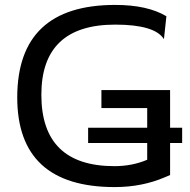

<svg xmlns="http://www.w3.org/2000/svg" viewBox="-20 -748 770 780"><path d="M392 -382V-309H578V-229H338V-167H578V-99Q517 -73 445 -73Q148 -73 148 -363Q148 -648 448 -648Q609 -648 646 -589L656 -682Q579 -728 448 -728Q51 -728 50 -353Q50 12 446 12Q557 12 650 -28L671 -37V-167H720V-229H671V-382Z"/></svg>

Font: Sawarabi Gothic
Style: Regular
Weight: 400
Designer: mshio (mshio@users.sourceforge.jp)
Version: Version 20141215